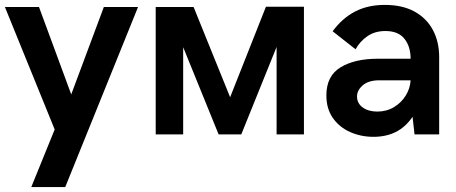

<svg xmlns="http://www.w3.org/2000/svg" viewBox="-23 -548 1860 783"><path d="M243 215H104.5L200 -20L-3 -519.5H136L267.5 -163L400.5 -519.5H540Z M1216.5 0H1105V-356.5L961 0H868.5L724 -355.5V0H612V-519.5H766.5L915.5 -151.5L1061.5 -520.5H1216.5Z M1500 10Q1449 10 1405 -9.5Q1361 -29 1334.5 -66.8Q1308 -104.5 1308 -159Q1308 -238 1365.5 -273.2Q1423 -308.5 1518 -308.5H1651.5Q1651.5 -358.5 1626.2 -390Q1601 -421.5 1549 -421.5Q1506 -421.5 1475.5 -400.5Q1445 -379.5 1427 -347L1333.5 -420.5Q1373.5 -474.5 1425.5 -501.2Q1477.5 -528 1546.5 -528Q1618 -528 1667.5 -500.8Q1717 -473.5 1742.5 -425.5Q1768 -377.5 1768 -315V0H1667.5L1659.5 -71.5Q1630 -29 1590.5 -9.5Q1551 10 1500 10ZM1516 -93Q1553.5 -93 1583.8 -111.2Q1614 -129.5 1631.8 -158.5Q1649.5 -187.5 1651.5 -220.5H1523.5Q1480 -220.5 1456.5 -200.2Q1433 -180 1433 -154.5Q1433 -126.5 1456.2 -109.8Q1479.5 -93 1516 -93Z"/></svg>

Font: Acari Sans
Style: Bold
Weight: 700
Designer: Alfredo Marco Pradil and Stefan Peev (font) & Cristiano Sobral (main changes)
Foundry: Alfredo Marco Pradil and Stefan Peev (font) & Cristiano Sobral (main changes)
Version: Version 1.063; ttfautohint (v1.8.3)